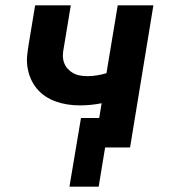

<svg xmlns="http://www.w3.org/2000/svg" viewBox="-20 -550 640 716"><path d="M239 146 282 -110H350L359 -165Q339 -161 318.5 -159Q298 -157 277 -157Q254 -157 231.5 -160.5Q209 -164 188 -171.5Q167 -179 149 -191Q131 -203 117 -220Q103 -237 94.5 -257Q86 -277 82.5 -299.5Q79 -322 81.5 -345Q84 -368 88 -391L111 -530H244L218 -373Q215 -359 214.5 -345Q214 -331 218.5 -317.5Q223 -304 232 -294Q241 -284 252.5 -277.5Q264 -271 278 -268.5Q292 -266 306 -266Q324 -266 342 -269Q360 -272 377 -277L419 -530H552L465 0H372L348 146Z"/></svg>

Font: Iosevka Curly XBdEx
Style: Italic
Weight: 800
Width: 7
Italic angle: -9°
Monospace: yes
Designer: Belleve Invis
Foundry: Belleve Invis
Version: Version 11.1.0; ttfautohint (v1.8.3)